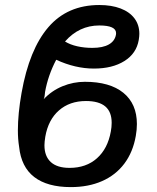

<svg xmlns="http://www.w3.org/2000/svg" viewBox="-20 -750 640 784"><path d="M58 -151Q53 -182 53 -217.5Q53 -285.5 68 -370.5Q99.5 -548.5 177.5 -639Q255.5 -729.5 385.5 -729.5Q435.5 -729.5 472.2 -715.5Q509 -701.5 529 -675Q549 -648.5 549 -612Q549 -601.5 546.5 -586.5Q537 -531.5 488 -500.8Q439 -470 363.5 -470Q287.5 -470 209.5 -506Q176 -442 164 -374.5Q163.5 -370.5 162.5 -360.8Q161.5 -351 158.5 -345Q191.5 -380 235.5 -398Q279.5 -416 326.5 -416Q428.5 -416 483.8 -371Q539 -326 539 -243.5Q539 -220.5 534.5 -195Q523 -129 487.8 -82Q452.5 -35 396.8 -10.5Q341 14 269 14Q173.5 14 120 -27Q66.5 -68 58 -151ZM432.5 -213Q436 -231 436 -248.5Q436 -293.5 409.8 -315.5Q383.5 -337.5 331 -337.5Q264.5 -337.5 220.8 -299.2Q177 -261 165 -192Q161.5 -170 161.5 -157Q161.5 -112 187.5 -88.2Q213.5 -64.5 264 -64.5Q332 -64.5 376 -103.8Q420 -143 432.5 -213ZM453.5 -608.5Q454 -610.5 454 -614.5Q454 -646 385.5 -646Q303 -646 245.5 -580.5Q266.5 -567.5 295.5 -561Q324.5 -554.5 357 -554.5Q400 -554.5 424.5 -568.5Q449 -582.5 453.5 -608.5Z"/></svg>

Font: JuliaMono ExtraBoldItalic
Style: Regular
Weight: 800
Italic angle: -9°
Monospace: yes
Designer: cormullion
Foundry: corm
Version: Version 0.049; ttfautohint (v1.8.4)